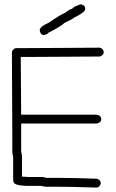

<svg xmlns="http://www.w3.org/2000/svg" viewBox="-20 -889 540 890"><path d="M443.4 -668Q460.9 -661.6 460.9 -646.5Q460.9 -634.3 443.4 -627Q224.6 -625 109.4 -625H76.2Q78.1 -398.9 78.1 -357.4H427.7Q449.2 -354 449.2 -335.9Q449.2 -320.3 427.7 -316.4H78.1V-187.5Q82 -168.5 82 -166V-70.3Q105 -68.4 115.2 -68.4H179.7Q193.4 -64.5 195.3 -64.5H253.9Q320.3 -64.5 429.7 -60.5Q447.3 -54.2 447.3 -39.1Q441.4 -19.5 427.7 -19.5Q303.2 -23.4 252 -23.4H191.4Q189 -23.4 169.9 -27.3H117.2Q43 -27.3 43 -46.9Q41 -46.9 41 -52.7V-160.2Q41 -162.6 37.1 -181.6V-255.9Q37.1 -393.1 35.2 -648.4Q41.5 -666 56.6 -666H109.4Q224.6 -666 443.4 -668ZM353.5 -869.1Q375 -865.7 375 -847.7Q375 -832 322.3 -806.6Q322.3 -803.2 279.3 -783.2Q264.2 -767.6 203.1 -736.3Q203.1 -731.4 183.6 -726.6Q168 -726.6 164.1 -748Q164.1 -765.6 205.1 -783.2Q263.2 -823.2 283.2 -830.1Q297.4 -843.3 316.4 -849.6Q316.4 -856 353.5 -869.1Z"/></svg>

Font: CEF Fonts CJK Mono
Style: Regular
Weight: 400
Designer: PartyBoss (派对大魔王)
Version: Release 2.25